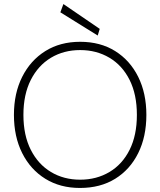

<svg xmlns="http://www.w3.org/2000/svg" viewBox="-20 -919 794 951"><path d="M376 12Q278 12 204.5 -33.5Q131 -79 90 -160.5Q49 -242 49 -350Q49 -457 90 -538.5Q131 -620 204.5 -666Q278 -712 377 -712Q477 -712 550.5 -666Q624 -620 664.5 -538.5Q705 -457 705 -350Q705 -242 664.5 -160.5Q624 -79 550.5 -33.5Q477 12 376 12ZM377 -29Q458 -29 522 -67Q586 -105 622 -177Q658 -249 658 -350Q658 -451 622 -523Q586 -595 522 -633Q458 -671 377 -671Q296 -671 232.5 -633Q169 -595 132.5 -523Q96 -451 96 -350Q96 -249 132.5 -177Q169 -105 232.5 -67Q296 -29 377 -29ZM464 -743 279 -858 294 -899 474 -776Z"/></svg>

Font: DM Sans 12pt ExtraLight
Style: Regular
Weight: 250
Version: Version 4.004;gftools[0.9.30]